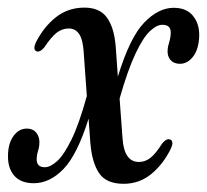

<svg xmlns="http://www.w3.org/2000/svg" viewBox="-29 -462 530 492"><path d="M267.5 -343 273 -265.5Q303.5 -365.5 340.2 -403.8Q377 -442 416 -442Q448.5 -442 465.2 -421.8Q482 -401.5 481.5 -370.5Q480.5 -336.5 466.2 -317.5Q452 -298.5 432 -298.5Q416.5 -298.5 408 -308.2Q399.5 -318 400.5 -333Q401 -343 404.8 -354.8Q408.5 -366.5 408.5 -379Q408.5 -398.5 387 -398.5Q372.5 -398.5 355 -382Q337.5 -365.5 318 -324.2Q298.5 -283 277.5 -209.5L285 -107.5Q289 -47 327 -47Q343 -47 356.5 -57.5Q370 -68 387 -95Q399 -109 408 -104Q417 -99 409 -81.5Q389.5 -41.5 358.8 -16.2Q328 9 288 9Q243 9 224.8 -18.5Q206.5 -46 202.5 -96L198 -158Q169 -65.5 133.8 -29Q98.5 7.5 57.5 7.5Q24.5 7.5 7.8 -11.5Q-9 -30.5 -8.5 -62.5Q-8.5 -93.5 5.2 -113Q19 -132.5 40 -132.5Q55 -132.5 63.5 -122.5Q72 -112.5 72 -97.5Q72 -86.5 68.5 -75.2Q65 -64 65 -53.5Q65 -33.5 86 -33.5Q100 -33.5 117.2 -49Q134.5 -64.5 154 -104Q173.5 -143.5 193.5 -216L185.5 -328Q183.5 -360 174 -374.5Q164.5 -389 147 -389Q130 -389 116 -378Q102 -367 84.5 -340.5Q72.5 -326.5 63.5 -331Q55 -336 63 -353.5Q83 -393 114.2 -417.8Q145.5 -442.5 187.5 -442.5Q226.5 -442.5 245 -417Q263.5 -391.5 267.5 -343Z"/></svg>

Font: Fraunces 144pt Soft
Style: Italic
Weight: 400
Italic angle: -16°
Version: Version 1.000;[b76b70a41]